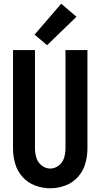

<svg xmlns="http://www.w3.org/2000/svg" viewBox="-20 -1004 540 1032"><path d="M233 -761 166 -818 309 -984 391 -914ZM250 8Q209 8 169.5 -6.5Q130 -21 101.5 -52.5Q73 -84 61.5 -124.5Q50 -165 50 -206V-735H168V-206Q168 -181 175.5 -156Q183 -131 204 -114.5Q225 -98 250 -98Q275 -98 296 -114.5Q317 -131 324.5 -156Q332 -181 332 -206V-735H450V-206Q450 -165 438.5 -124.5Q427 -84 398.5 -52.5Q370 -21 330.5 -6.5Q291 8 250 8Z"/></svg>

Font: Iosevka SS01
Style: Bold
Weight: 700
Monospace: yes
Designer: Belleve Invis
Foundry: Belleve Invis
Version: 2.3.3; ttfautohint (v1.8.3)